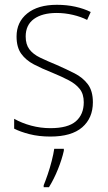

<svg xmlns="http://www.w3.org/2000/svg" viewBox="-20 -625 449 800"><path d="M367 -199Q367 -133 322.5 -94.5Q278 -56 190 -56Q142 -56 103 -66Q64 -76 39 -89V-130Q71 -112 110 -101.5Q149 -91 190 -91Q263 -91 296 -119.5Q329 -148 329 -199Q329 -233 312.5 -254Q296 -275 266.5 -290.5Q237 -306 198 -322Q155 -339 121.5 -356.5Q88 -374 68.5 -401Q49 -428 49 -473Q49 -533 93.5 -569Q138 -605 217 -605Q258 -605 294 -597Q330 -589 358 -575L343 -542Q318 -555 284 -563Q250 -571 216 -571Q156 -571 121.5 -546Q87 -521 87 -473Q87 -440 102.5 -419.5Q118 -399 147 -385Q176 -371 215 -355Q256 -337 290.5 -319.5Q325 -302 346 -274Q367 -246 367 -199ZM246 3Q238 39 221.5 80Q205 121 184 155H162V147Q169 130 178.5 102.5Q188 75 195.5 45.5Q203 16 206 -5H246Z"/></svg>

Font: Noto Sans Malayalam UI SemiCondensed ExtraLight
Style: Regular
Weight: 200
Width: 4
Designer: Jelle Bosma - Monotype Design Team
Foundry: Monotype Imaging Inc.
Version: Version 2.104; ttfautohint (v1.8.4.7-5d5b)